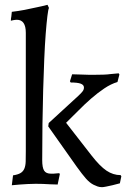

<svg xmlns="http://www.w3.org/2000/svg" viewBox="-20 -762 537 796"><path d="M34 -35Q54 -38 65 -44.5Q76 -51 81 -63Q86 -75 86.5 -92.5Q87 -110 87 -135V-626Q87 -680 50 -680Q43 -680 33 -678Q29 -677 25 -676Q25 -681 25.5 -685Q26 -689 27 -694L29 -713Q55 -716 81.5 -721Q108 -726 129 -731Q154 -736 177 -742L183 -729Q180 -724 176.5 -695.5Q173 -667 169.5 -622Q166 -577 163.5 -517.5Q161 -458 159 -390Q157 -322 156 -247.5Q155 -173 155 -98Q155 -67 163 -54.5Q171 -42 191 -42Q196 -42 202 -42Q208 -42 213 -43Q219 -43 226 -44L228 -40L219 3Q203 3 187 2Q173 1 157.5 0.5Q142 0 128 0Q112 0 94.5 1Q77 2 63 3Q45 5 29 6ZM180 -238 182 -252 304 -364Q318 -377 323 -384Q328 -391 328 -399Q328 -410 315 -415Q302 -420 273 -420L270 -425L279 -454Q296 -453 314 -453Q329 -452 346 -452Q363 -452 377 -452Q391 -452 408 -452.5Q425 -453 439 -455Q456 -456 472 -458L475 -453L467 -422Q440 -414 412.5 -395.5Q385 -377 358 -353.5Q331 -330 305 -303.5Q279 -277 254 -253L359 -118Q394 -73 421.5 -54.5Q449 -36 480 -36L483 -31L477 -2Q461 2 446 6Q433 9 420.5 11.5Q408 14 403 14Q393 14 384.5 11Q376 8 368 4Q352 -4 336.5 -21.5Q321 -39 298 -71Z"/></svg>

Font: Alegreya
Style: Regular
Weight: 400
Designer: Juan Pablo del Peral
Foundry: Juan Pablo del Peral
Version: Version 1.003